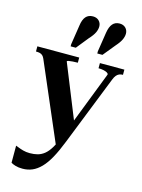

<svg xmlns="http://www.w3.org/2000/svg" viewBox="-146 -869 872 1183"><g transform="rotate(15 289.5 -277.5)"><path d="M364 -98 322 -18 285 51 67 -456Q62 -468 54.5 -475Q47 -482 37 -484.5Q27 -487 14 -487H12V-520H279V-487H277Q263 -487 247.5 -486Q232 -485 221.5 -483Q211 -481 211 -477ZM335 1Q310 65 285.5 109.5Q261 154 234.5 181Q208 208 179.5 220Q151 232 118 232Q92 232 73.5 226.5Q55 221 44 214V105Q48 106 61 111.5Q74 117 93.5 122.5Q113 128 137 128Q164 128 186.5 122Q209 116 229 100Q249 84 267.5 53.5Q286 23 303 -25L323 -72L475 -464Q475 -471 466 -476Q457 -481 443 -484Q429 -487 413 -487H411V-520H567V-487Q553 -487 543 -482.5Q533 -478 525 -468.5Q517 -459 510 -441ZM229 -710Q234 -749 250.5 -768Q267 -787 296 -787Q320 -787 334.5 -772.5Q349 -758 349 -736Q349 -718 339.5 -697.5Q330 -677 305 -650L243 -573H210V-587ZM399 -710Q405 -749 421.5 -768Q438 -787 466 -787Q490 -787 504.5 -772.5Q519 -758 519 -736Q519 -718 509.5 -697.5Q500 -677 476 -650L413 -573H380V-587Z"/></g></svg>

Font: Roboto Serif 144pt SemiBold
Style: Regular
Weight: 600
Version: Version 1.008